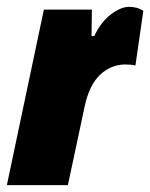

<svg xmlns="http://www.w3.org/2000/svg" viewBox="-32 -540 438 560"><path d="M96 -512H236L235 -435H243Q263 -477 292 -498.5Q321 -520 344 -520Q370 -520 386 -508L363 -349Q351 -352 332 -352Q290 -351 259 -321Q228 -291 215 -230L166 0H-12Z"/></svg>

Font: Decalotype Black Italic
Style: Regular
Weight: 900
Italic angle: -12°
Designer: Alfredo Marco Pradil
Foundry: Alfredo Marco Pradil
Version: Version 1.0